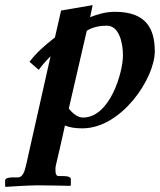

<svg xmlns="http://www.w3.org/2000/svg" viewBox="-49 -490 623 748"><path d="M430 -274C430 -209 380 -32 274 -32C258 -32 238 -43 219 -67L289 -370C312 -385 342 -390 367 -390C416 -390 430 -321 430 -274ZM165 -344C126 -314 90 -282 66 -249L102 -218C114 -235 133 -256 148 -271L52 156C46 182 38 201 21 201H2C-14 201 -29 204 -29 213V236L-27 238C-27 238 62 232 97 232C135 232 225 234 225 234L227 232V208C227 201 218 196 198 196H180C170 196 167 187 167 172C167 167 167 162 168 157C180 107 193 50 204 -1C223 7 246 10 272 10C424 10 554 -184 554 -290C554 -380 519 -444 399 -444C360 -444 328 -433 302 -423L312 -470L189 -449Z"/></svg>

Font: Linux Libertine O
Style: Bold Italic
Weight: 700
Italic angle: -11.5°
Designer: Philipp H. Poll
Foundry: Philipp H. Poll
Version: Version 4.1.0